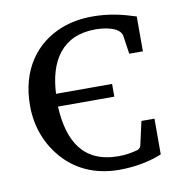

<svg xmlns="http://www.w3.org/2000/svg" viewBox="-64 -553 582 624"><g transform="rotate(-10 227.5 -241.0)"><path d="M121 -225H306V-267H121C126 -374 173 -451 283 -451C316 -451 363 -443 369 -415L378 -354H423V-469C380 -483 336 -494 281 -494C243 -494 209 -488 178 -476C91 -442 31 -363 31 -243C31 -170 58 -110 95 -68C135 -22 196 12 281 12C335 12 383 2 422 -14V-132H379L362 -56C361 -49 357 -44 350 -41C331 -36 312 -32 287 -32C170 -32 126 -109 120 -225Z"/></g></svg>

Font: Veleka
Style: Regular
Weight: 400
Designer: Stefan Peev, Context Ltd, 2016; SIL International, 1997-2014.
Foundry: Stefan Peev, Context Ltd, 2016
Version: Version 1.000